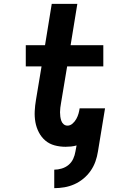

<svg xmlns="http://www.w3.org/2000/svg" viewBox="-20 -755 640 998"><path d="M262 223V127Q281 127 301 121Q321 115 336.5 102Q352 89 360.5 70.5Q369 52 372 33L378 1Q364 5 349.5 6.5Q335 8 321 8Q291 8 263.5 0.5Q236 -7 215.5 -24.5Q195 -42 182 -67Q169 -92 164 -120Q159 -148 160.5 -177.5Q162 -207 167 -236L196 -410H114V-520H214L249 -735H382L347 -520H517V-410H329L297 -218Q295 -207 293.5 -195Q292 -183 292 -171.5Q292 -160 293.5 -149Q295 -138 298.5 -127.5Q302 -117 310.5 -109.5Q319 -102 331 -102Q345 -102 357 -112.5Q369 -123 376.5 -136.5Q384 -150 388 -164Q392 -178 394 -192H526L489 33Q485 59 476 84.5Q467 110 451 133Q435 156 413 174Q391 192 366 203Q341 214 314.5 218.5Q288 223 262 223Z"/></svg>

Font: Iosevka XBd Ex Obl
Style: Regular
Weight: 800
Width: 7
Italic angle: -9°
Monospace: yes
Designer: Belleve Invis
Foundry: Belleve Invis
Version: Version 32.5.0; ttfautohint (v1.8.4)